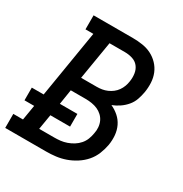

<svg xmlns="http://www.w3.org/2000/svg" viewBox="-179 -865 950 996"><g transform="rotate(30 295.5 -367.5)"><path d="M-9 0V-84H49L64 -174H6V-250H77L143 -651H96V-735H332Q361 -735 390 -730.5Q419 -726 443.5 -713.5Q468 -701 487 -681Q506 -661 516.5 -635.5Q527 -610 528.5 -580.5Q530 -551 525 -522Q521 -499 513 -476Q505 -453 489 -434Q473 -415 452.5 -401Q432 -387 409 -378Q434 -367 455 -348.5Q476 -330 488 -305Q500 -280 502.5 -251Q505 -222 500 -192Q495 -164 483.5 -135.5Q472 -107 452 -84Q432 -61 405.5 -44Q379 -27 350.5 -17Q322 -7 293 -3.5Q264 0 236 0ZM295 -422Q311 -422 326.5 -424.5Q342 -427 357 -433.5Q372 -440 385 -450Q398 -460 407.5 -473.5Q417 -487 422.5 -502Q428 -517 430 -532Q434 -556 430.5 -579.5Q427 -603 413.5 -620Q400 -637 378 -644Q356 -651 332 -651H240L202 -422ZM146 -84H236Q254 -84 272.5 -86Q291 -88 309.5 -94.5Q328 -101 345 -111.5Q362 -122 375 -137Q388 -152 395 -170Q402 -188 405 -207Q409 -225 407.5 -244Q406 -263 398.5 -279Q391 -295 378 -307Q365 -319 349 -326Q333 -333 314.5 -336Q296 -339 277 -339H188L174 -250H279V-174H161Z"/></g></svg>

Font: Iosevka Slab MdExObl
Style: Regular
Weight: 500
Width: 7
Italic angle: -9°
Monospace: yes
Designer: Belleve Invis
Foundry: Belleve Invis
Version: Version 11.1.1; ttfautohint (v1.8.3)